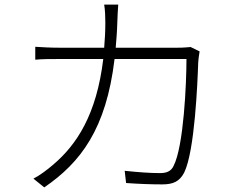

<svg xmlns="http://www.w3.org/2000/svg" viewBox="-20 -797 1040 833"><path d="M807 -593C794 -592 778 -590 750 -590H482C485 -625 488 -662 489 -701C490 -725 491 -755 493 -777H432C436 -754 437 -722 437 -700C437 -661 435 -625 432 -590H238C199 -590 164 -592 133 -594V-538C165 -541 196 -541 239 -541H428C399 -299 312 -168 210 -82C186 -61 151 -35 125 -22L172 16C330 -92 441 -238 477 -541H789C789 -435 777 -162 733 -77C722 -53 701 -46 674 -46C630 -46 577 -50 521 -56L527 -3C581 1 638 3 684 3C732 3 759 -10 779 -48C825 -141 837 -438 840 -527C841 -541 843 -556 846 -574Z"/></svg>

Font: Noto Sans CJK KR Light
Style: Regular
Weight: 300
Designer: Ryoko NISHIZUKA (kana & ideographs); Paul D. Hunt (Latin, Greek & Cyrillic); Wenlong ZHANG (bopomofo); Sandoll Communica
Foundry: Adobe Systems Incorporated
Version: Version 1.004;PS 1.004;hotconv 1.0.82;makeotf.lib2.5.63406